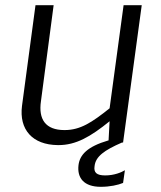

<svg xmlns="http://www.w3.org/2000/svg" viewBox="-20 -551 620 741"><path d="M203 9H206C273 9 329 -23 403 -83L399 -9H398C316 15 288 47 283 86C277 136 304 170 369 170C404 170 436 163 455 155L462 106C449 114 421 126 386 126C353 126 341 115 345 90C349 53 382 29 451 -1H449H455L527 -531H457L403 -133C334 -78 290 -49 229 -49C155 -49 128 -91 138 -160L187 -531H117L65 -143C53 -51 105 8 203 9Z"/></svg>

Font: Cheyenne Sans Light
Style: Italic
Weight: 300
Italic angle: -8.13011°
Designer: The Public Sans project authors (U.S. Web Design System), Libre Franklin designed by Pablo Impallari and Rodrigo Fuenzal
Foundry: The Cheyenne Sans Project Authors
Version: Version 2.007